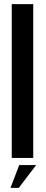

<svg xmlns="http://www.w3.org/2000/svg" viewBox="-20 -760 222 924"><path d="M140 0H36.5V-740H140ZM154 34.5 70.5 144H30.5L72.5 34.5Z"/></svg>

Font: Anybody Narrow Medium
Style: Regular
Weight: 500
Width: 3
Designer: Tyler Finck
Foundry: Etcetera Type Company
Version: Version 1.000; ttfautohint (v1.8)